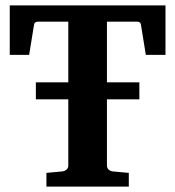

<svg xmlns="http://www.w3.org/2000/svg" viewBox="-20 -691 649 711"><path d="M520 -487.8 502 -599.1Q500.5 -610.8 487.8 -610.8H376V-386.2H496.1V-323.2H376V-78.1Q376 -68.4 382.6 -62.7Q389.2 -57.1 397.9 -56.2L457 -50.8V0H151.9V-50.8L210 -56.2Q219.2 -57.1 226.1 -62.7Q232.9 -68.4 232.9 -78.1V-323.2H112.8V-386.2H232.9V-610.8H121.1Q107.4 -610.8 106 -599.1L87.9 -487.8H16.1V-670.9H592.8V-487.8Z"/></svg>

Font: Charis SIL
Style: Bold
Weight: 700
Foundry: SIL International
Version: Version 4.112